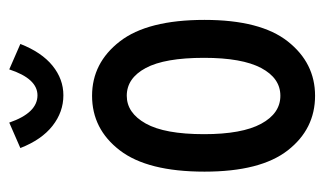

<svg xmlns="http://www.w3.org/2000/svg" viewBox="-163 -529 701 415"><g transform="rotate(-90 187.5 -321.5)"><path d="M188 9Q116 9 70 -50Q24 -109 24 -230Q24 -353 70 -413Q116 -473 188 -473Q259 -473 305.5 -413Q352 -353 352 -230Q352 -109 305.5 -50Q259 9 188 9ZM188 -66Q226 -66 248 -107.5Q270 -149 270 -231Q270 -316 248 -357Q226 -398 188 -398Q151 -398 128 -357Q105 -316 105 -231Q105 -149 127.5 -107.5Q150 -66 188 -66ZM245 -652 300 -628Q282 -582 253 -558.5Q224 -535 189 -535Q153 -535 123 -558.5Q93 -582 75 -628L130 -652Q151 -591 189 -591Q225 -591 245 -652Z"/></g></svg>

Font: Inconsolata Condensed SemiBold
Style: Regular
Weight: 600
Width: 3
Monospace: yes
Designer: Raph Levien, Cyreal, Brenton Simpson
Foundry: Raph Levien, Cyreal, Google
Version: Version 3.100; ttfautohint (v1.8.4.7-5d5b)